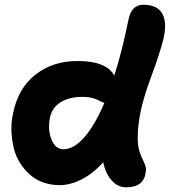

<svg xmlns="http://www.w3.org/2000/svg" viewBox="-20 -738 730 818"><path d="M233.9 50.8Q196.3 50.8 163.8 39.1Q131.3 27.3 107.7 6.3Q84 -14.6 65.7 -43.2Q47.4 -71.8 39.1 -105.5Q30.8 -139.2 28.8 -176.8Q26.9 -214.4 35.2 -252.9Q56.2 -361.8 131.8 -420.7Q207.5 -479.5 314.9 -478Q372.6 -478 411.9 -462.2Q451.2 -446.3 466.8 -416Q499.5 -516.6 526.9 -651.9Q539.6 -717.8 589.8 -717.8Q649.9 -717.8 671.4 -679.9Q692.9 -642.1 675.8 -569.8Q660.2 -508.8 625.7 -415.8Q591.3 -322.8 579.1 -263.2Q567.9 -206.1 566.9 -164.3Q565.9 -122.6 572 -100.6Q578.1 -78.6 585.7 -63.5Q593.3 -48.3 598.4 -34.7Q603.5 -21 601.1 -5.9Q593.8 60.1 517.1 60.1Q481.9 60.1 455.6 30.5Q429.2 1 419.9 -46.9Q375 2.9 326.7 26.9Q278.3 50.8 233.9 50.8ZM192.9 -236.8Q182.6 -186 199.2 -144Q215.8 -102.1 251 -102.1Q293.9 -102.1 338.9 -152.8Q383.8 -203.6 424.8 -299.8Q417 -301.3 405.5 -307.9Q394 -314.5 376 -319.8Q357.9 -325.2 330.1 -325.2Q274.4 -325.2 237.8 -302Q201.2 -278.8 192.9 -236.8Z"/></svg>

Font: Shantell Sans Bouncy
Style: Bold Italic
Weight: 700
Italic angle: -11.31°
Designer: Stephen Nixon, Anya Danilova, Shantell Martin
Foundry: Arrow Type
Version: Version 1.006;[9816181b4]